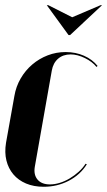

<svg xmlns="http://www.w3.org/2000/svg" viewBox="-27 -704 410 734"><path d="M28 -337Q34 -373 52 -404Q70 -435 96.5 -457.5Q123 -480 155.5 -492.5Q188 -505 224 -505Q262 -505 294 -491Q326 -477 346 -452L342 -448Q326 -468 297.5 -482Q269 -496 243 -496Q214 -496 195 -479.5Q176 -463 171 -434L106 -66Q101 -36 116.5 -17.5Q132 1 164 1Q182 1 201.5 -5Q221 -11 239.5 -22Q258 -33 274 -47.5Q290 -62 300 -78L305 -76Q280 -36 236 -13Q192 10 140 10Q102 10 72.5 -2.5Q43 -15 24 -37.5Q5 -60 -2.5 -90.5Q-10 -121 -4 -158ZM158 -684 249 -638 357 -684H363L241 -570H235L152 -684Z"/></svg>

Font: Moniqa Black Ita Display
Style: Italic
Weight: 900
Italic angle: -10°
Designer: Rajesh Rajput
Foundry: Rajesh Rajput
Version: Version 1.000